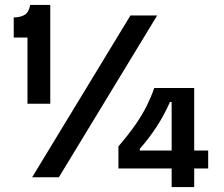

<svg xmlns="http://www.w3.org/2000/svg" viewBox="-20 -723 912 783"><path d="M92 -300V-570H36V-652Q63 -652 80.5 -662.5Q98 -673 103 -703H185V-300ZM111 0 512 -660H621L220 0ZM463 -36V-126Q505 -175 533 -215.5Q561 -256 579 -292.5Q597 -329 609 -364H772V40H680V-307H673Q651 -256 619.5 -207.5Q588 -159 550 -116V-109H829V-36Z"/></svg>

Font: Bricolage Grotesque 48pt Condensed ExtraBold Medium
Style: Regular
Weight: 500
Version: Version 1.000;gftools[0.9.30]